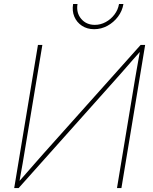

<svg xmlns="http://www.w3.org/2000/svg" viewBox="-20 -956 777 976"><path d="M597.2 0H574.7L666 -551.3Q670.4 -576.7 674.8 -602.1Q679.2 -627.4 683.8 -652.8Q688.5 -678.2 692.9 -703.6H701.2Q678.2 -678.2 656 -652.8Q633.8 -627.4 611.8 -602.1Q589.8 -576.7 566.9 -551.3L74.7 0H52.2L172.9 -727.5H195.3L103.5 -175.3Q99.6 -149.9 95 -124.5Q90.3 -99.1 85.9 -74Q81.5 -48.8 77.1 -23.4H67.9Q90.3 -48.8 112.3 -74Q134.3 -99.1 156.5 -124.5Q178.7 -149.9 201.2 -175.3L694.8 -727.5H717.8ZM458.5 -807.6Q422.9 -807.6 396.5 -825Q370.1 -842.3 357.9 -871.3Q345.7 -900.4 351.6 -935.5H374Q366.7 -891.1 392.6 -860.4Q418.5 -829.6 461.9 -829.6Q491.2 -829.6 517.3 -843.8Q543.5 -857.9 561.8 -882.1Q580.1 -906.2 585 -935.5H607.4Q601.6 -900.4 579.8 -871.3Q558.1 -842.3 526.4 -825Q494.6 -807.6 458.5 -807.6Z"/></svg>

Font: Inter 24pt Thin
Style: Italic
Weight: 250
Italic angle: -9.3988°
Version: Version 4.001;git-66647c0bb